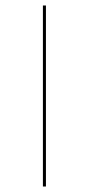

<svg xmlns="http://www.w3.org/2000/svg" viewBox="-20 -678 323 698"><path d="M136 -658H147V0H136Z"/></svg>

Font: Ysabeau SC Hairline
Style: Regular
Weight: 100
Designer: Christian Thalmann (Catharsis Fonts)
Version: Version 0.003